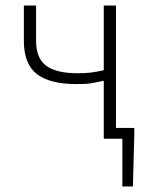

<svg xmlns="http://www.w3.org/2000/svg" viewBox="-20 -500 528 692"><path d="M421 172V0H354V-209Q339 -206 328 -203.5Q317 -201 306 -199.5Q295 -198 283 -197.5Q271 -197 254 -197Q160 -197 113 -233Q66 -269 66 -353V-480H110V-353Q110 -290 146.5 -263Q183 -236 261 -236Q287 -236 307.5 -238.5Q328 -241 354 -247V-480H398V-39H464V-13L459 172Z"/></svg>

Font: Giro Light
Style: Regular
Weight: 300
Designer: Paul D. Hunt
Foundry: Adobe Systems Incorporated
Version: Version 1.000;PS 1.0;hotconv 1.0.88;makeotf.lib2.5.647800